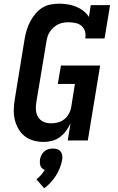

<svg xmlns="http://www.w3.org/2000/svg" viewBox="-20 -763 640 1043"><path d="M218 8Q189 8 162 0.5Q135 -7 114 -23.5Q93 -40 79.5 -64Q66 -88 60 -114.5Q54 -141 55 -170Q56 -199 61 -228L114 -553Q118 -576 125 -599.5Q132 -623 143.5 -645Q155 -667 171.5 -687Q188 -707 209 -720.5Q230 -734 254.5 -738.5Q279 -743 302 -743Q326 -743 349.5 -739Q373 -735 394 -726.5Q415 -718 433 -704Q451 -690 463 -671L473 -735H578L548 -554H443Q447 -573 442 -591.5Q437 -610 424 -621.5Q411 -633 392.5 -637.5Q374 -642 355 -642Q341 -642 326 -640Q311 -638 297.5 -631.5Q284 -625 272 -614.5Q260 -604 251.5 -591.5Q243 -579 238.5 -565Q234 -551 232 -536L178 -212Q174 -190 175 -168Q176 -146 186.5 -128Q197 -110 216 -101.5Q235 -93 257 -93Q276 -93 295 -98Q314 -103 329.5 -115.5Q345 -128 354.5 -145.5Q364 -163 367 -182L387 -307H294L311 -407H524L457 0H348L363 -93Q353 -71 338.5 -51.5Q324 -32 305 -18Q286 -4 263 2Q240 8 218 8ZM220 260 178 211Q191 201 202.5 188Q214 175 223 160Q215 157 209 151.5Q203 146 200 138.5Q197 131 196.5 122Q196 113 197 104Q199 92 205 80Q211 68 220.5 59.5Q230 51 242.5 47.5Q255 44 267 44Q280 44 291 47.5Q302 51 309 59.5Q316 68 318 80Q320 92 318 104Q314 126 305.5 148Q297 170 284.5 190Q272 210 255.5 228Q239 246 220 260Z"/></svg>

Font: Iosevka Slab Extended
Style: Bold Italic
Weight: 700
Width: 7
Italic angle: -9°
Monospace: yes
Designer: Belleve Invis
Foundry: Belleve Invis
Version: Version 11.1.0; ttfautohint (v1.8.3)